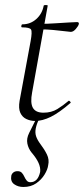

<svg xmlns="http://www.w3.org/2000/svg" viewBox="-20 -470 334 765"><path d="M120 12Q102 12 85.5 4.5Q69 -3 61 -20.5Q53 -38 58 -68L102 -306Q109 -344 103.5 -352.5Q98 -361 68 -361Q64 -361 65 -367Q66 -373 69 -373Q101 -373 124.5 -394Q148 -415 154 -447Q154 -450 162.5 -450Q171 -450 170 -447L108 -102Q100 -60 111 -40.5Q122 -21 153 -21Q185 -21 208.5 -35.5Q232 -50 253 -68Q255 -70 259 -66Q263 -62 261 -60Q216 -21 182.5 -4.5Q149 12 120 12ZM262 -343Q259 -343 239 -345.5Q219 -348 192.5 -350.5Q166 -353 142 -353L144 -375Q167 -375 198 -377Q229 -379 255 -380.5Q281 -382 287 -382Q291 -382 293 -380Q295 -378 294 -374Q292 -366 282 -354.5Q272 -343 262 -343ZM73 275Q52 275 36.5 264Q21 253 25 230Q27 222 33.5 217Q40 212 50 212Q61 212 67 218.5Q73 225 77 234Q81 243 86.5 249.5Q92 256 101 256Q131 256 140 215Q142 198 133.5 179Q125 160 106 138Q93 122 89 102Q85 82 96 60L126 0H137Q126 24 122.5 41.5Q119 59 124 73.5Q129 88 141 104Q157 125 167 145.5Q177 166 172 188Q170 205 157.5 225.5Q145 246 124 260.5Q103 275 73 275Z"/></svg>

Font: Cormorant Light
Style: Italic
Weight: 300
Italic angle: -10°
Designer: Christian Thalmann (Catharsis Fonts)
Foundry: Catharsis Fonts
Version: Version 4.000